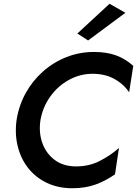

<svg xmlns="http://www.w3.org/2000/svg" viewBox="-20 -988 728 1020"><path d="M195 -350Q207 -419 247 -475Q287 -531 346 -563.5Q405 -596 472 -596Q537 -596 586 -569.5Q635 -543 666 -498L688 -638Q646 -676 596 -694Q546 -712 480 -712Q402 -712 332.5 -684.5Q263 -657 207.5 -607.5Q152 -558 116 -492.5Q80 -427 68 -350Q58 -277 74 -211.5Q90 -146 129 -96Q168 -46 228 -17Q288 12 364 12Q434 12 488.5 -8Q543 -28 591 -62L612 -202Q567 -162 509 -132.5Q451 -103 380 -104Q314 -105 269 -139.5Q224 -174 204.5 -229.5Q185 -285 195 -350ZM646 -920 562 -968 391 -810 448 -773Z"/></svg>

Font: Jost* 500 Medium Italic
Style: Italic
Weight: 500
Italic angle: -10°
Version: Version 3.200; ttfautohint (v0.97) -l 8 -r 50 -G 200 -x 14 -